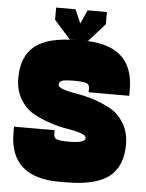

<svg xmlns="http://www.w3.org/2000/svg" viewBox="-58 -896 715 942"><g transform="rotate(5 300.0 -425.0)"><path d="M380 -225Q380 -200 300 -200Q257 -200 241 -205.5Q225 -211 225 -230V-250H25V-220Q25 0 270 0H300Q449 0 514.5 -51.5Q580 -103 580 -210Q580 -270 553.5 -314Q527 -358 488 -380Q449 -402 402.5 -417Q356 -432 317 -438Q278 -444 251.5 -453Q225 -462 225 -475Q225 -489 239.5 -494.5Q254 -500 300 -500Q343 -500 359 -494.5Q375 -489 375 -470V-450H575V-480Q575 -700 330 -700H300Q154 -700 89.5 -648.5Q25 -597 25 -490Q25 -430 51.5 -386Q78 -342 117 -320Q156 -298 202.5 -283Q249 -268 288 -262Q327 -256 353.5 -247Q380 -238 380 -225ZM180 -850H275L315 -760V-700H260L180 -790ZM430 -850V-790L350 -700H295V-760L335 -850Z"/></g></svg>

Font: Millimetre
Style: Extrablack
Weight: 900
Designer: Jérémy Landes
Version: Version 1.0